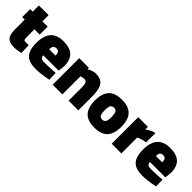

<svg xmlns="http://www.w3.org/2000/svg" viewBox="176 -1588 2570 2570"><g transform="rotate(45 1460.5 -303.5)"><path d="M229.1 12.6Q169.1 12.6 132.7 -3.8Q96.2 -20.2 80 -60.6Q63.7 -101 63.7 -172.5V-351.7H15.8V-502.8H63.7V-620.2H247.5V-502.8H347.3V-351.7H247.5V-202.6Q247.5 -182.6 249.6 -170.4Q251.6 -158.3 259.5 -152.5Q267.4 -146.7 284.6 -146.7Q290.1 -146.7 301.9 -147.2Q313.7 -147.7 325.8 -147.9Q337.8 -148.2 343.4 -148.2L347.7 -4.1Q322.4 1 287.4 6.8Q252.5 12.6 229.1 12.6Z M631.1 12.6Q545 12.6 492.5 -14.2Q440 -41 416.4 -97.6Q392.8 -154.1 392.8 -243Q392.8 -331.4 418.9 -392.3Q445 -453.1 498.7 -484.2Q552.4 -515.3 636.5 -515.3Q757.6 -515.3 817.9 -458.8Q878.3 -402.3 878.3 -286L868.3 -189.7H577.1Q578.1 -159.1 594.7 -145.3Q611.3 -131.4 649.3 -131.4Q681.5 -131.4 720.7 -132.9Q759.9 -134.4 797.7 -136.4Q835.5 -138.4 862 -140.4L865.6 -16Q839.4 -10 799.5 -3.5Q759.7 3 715.4 7.8Q671.1 12.6 631.1 12.6ZM576.1 -302.7H695.4Q695.4 -346 682 -363Q668.6 -379.9 636.5 -379.9Q602.9 -379.9 590 -361.8Q577.1 -343.7 576.1 -302.7Z M944.2 0V-502.8H1127V-475.9Q1141.4 -484.9 1161.3 -493.9Q1181.2 -502.9 1203.1 -509.1Q1224.9 -515.3 1243.7 -515.3Q1314.8 -515.3 1355.3 -488.8Q1395.8 -462.2 1412.7 -406.2Q1429.6 -350.2 1429.6 -261V0H1245.9V-251Q1245.9 -285.1 1241.4 -308.1Q1237 -331.1 1225.4 -343Q1213.8 -354.9 1192.4 -354.9Q1181 -354.9 1168.7 -353Q1156.5 -351.1 1145.8 -348.5Q1135.2 -345.9 1128 -343V0Z M1742.9 12.6Q1656.4 12.6 1600.9 -16.8Q1545.3 -46.1 1518.9 -105.1Q1492.4 -164 1492.4 -252.1Q1492.4 -339.6 1518.9 -398.1Q1545.3 -456.5 1600.9 -485.9Q1656.4 -515.3 1742.9 -515.3Q1829.9 -515.3 1885.1 -485.9Q1940.4 -456.5 1966.8 -398.1Q1993.3 -339.6 1993.3 -252.1Q1993.3 -164 1966.8 -105.1Q1940.4 -46.1 1885.1 -16.8Q1829.9 12.6 1742.9 12.6ZM1742.9 -138.5Q1768.2 -138.5 1782.1 -150.3Q1796 -162 1801.7 -187.5Q1807.5 -213 1807.5 -252.1Q1807.5 -292.3 1801.7 -316.7Q1796 -341.2 1782.1 -352.7Q1768.2 -364.3 1742.9 -364.3Q1718 -364.3 1703.9 -352.7Q1689.7 -341.2 1684 -316.5Q1678.2 -291.7 1678.2 -252.1Q1678.2 -213 1684 -187.5Q1689.7 -162 1703.9 -150.3Q1718 -138.5 1742.9 -138.5Z M2061.2 0V-502.8H2244.5V-453.1Q2260.3 -465.2 2282.6 -478.7Q2304.9 -492.3 2329.6 -502.7Q2354.3 -513.1 2374.7 -515.3V-339.9Q2352.6 -337.3 2328.2 -330.6Q2303.8 -323.9 2282.1 -316.1Q2260.4 -308.4 2245 -301.3V0Z M2651.1 12.6Q2565 12.6 2512.5 -14.2Q2460 -41 2436.4 -97.6Q2412.8 -154.1 2412.8 -243Q2412.8 -331.4 2438.9 -392.3Q2465 -453.1 2518.7 -484.2Q2572.4 -515.3 2656.5 -515.3Q2777.6 -515.3 2837.9 -458.8Q2898.3 -402.3 2898.3 -286L2888.3 -189.7H2597.1Q2598.1 -159.1 2614.7 -145.3Q2631.3 -131.4 2669.3 -131.4Q2701.5 -131.4 2740.7 -132.9Q2779.9 -134.4 2817.7 -136.4Q2855.5 -138.4 2882 -140.4L2885.6 -16Q2859.4 -10 2819.5 -3.5Q2779.7 3 2735.4 7.8Q2691.1 12.6 2651.1 12.6ZM2596.1 -302.7H2715.4Q2715.4 -346 2702 -363Q2688.6 -379.9 2656.5 -379.9Q2622.9 -379.9 2610 -361.8Q2597.1 -343.7 2596.1 -302.7Z"/></g></svg>

Font: Titillium Web SemiBold
Style: Regular
Weight: 600
Designer: Mohamed Gaber, Accademia di Belle Arti di Urbino
Foundry: Kief Type Foundry, Accademia di Belle Arti di Urbino
Version: Version 3.000; ttfautohint (v1.8.4)